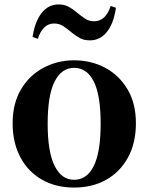

<svg xmlns="http://www.w3.org/2000/svg" viewBox="-20 -829 670 866"><path d="M314 17Q232 17 169.5 -18.5Q107 -54 72 -119.5Q37 -185 37 -273Q37 -362 74.5 -425.5Q112 -489 175.5 -523Q239 -557 314 -557Q391 -557 454 -523.5Q517 -490 555 -426.5Q593 -363 593 -273Q593 -184 557.5 -119Q522 -54 459.5 -18.5Q397 17 314 17ZM314 -18Q372 -18 403 -80.5Q434 -143 434 -271Q434 -400 403 -461.5Q372 -523 314 -523Q258 -523 226.5 -461.5Q195 -400 195 -271Q195 -143 226.5 -80.5Q258 -18 314 -18ZM127 -662Q137 -731 167.5 -770Q198 -809 244 -809Q270 -809 289.5 -798.5Q309 -788 325 -774Q343 -759 362 -746Q381 -733 405 -733Q431 -733 450 -751Q469 -769 479 -802L503 -794Q493 -724 462.5 -685.5Q432 -647 386 -647Q358 -647 339.5 -657.5Q321 -668 305 -681Q286 -697 267 -710Q248 -723 224 -723Q198 -723 179.5 -705Q161 -687 151 -654Z"/></svg>

Font: Noto Serif TC ExtraLight ExtraBold
Style: Regular
Weight: 800
Version: Version 2.002-H1;hotconv 1.1.0;makeotfexe 2.6.0